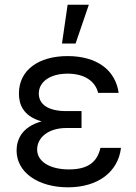

<svg xmlns="http://www.w3.org/2000/svg" viewBox="-20 -793 584 823"><path d="M329.5 -316.8H264.2C185 -316.8 146.3 -346.6 146.3 -392C146.3 -442.5 195 -477.3 269.9 -477.3C343 -477.3 388.8 -444.2 400.6 -394.9H488.6C474.8 -493.6 394.2 -552.6 269.9 -552.6C145.6 -552.6 61.1 -492.9 61.1 -392C61.1 -347.7 77.4 -295.5 158.4 -272.7C71.7 -248.9 51.1 -192.1 51.1 -147.7C51.1 -53.3 144.5 9.9 271.3 9.9C400.6 9.9 486.5 -56.5 498.6 -159.1H410.5C396.3 -96.6 355.1 -66.8 275.6 -66.8C193.2 -66.8 139.2 -100.9 139.2 -152C139.2 -203.5 187.5 -244.3 264.2 -244.3H329.5ZM245.7 -606.5H304L360.8 -772.7H269.9Z"/></svg>

Font: Margiela Sans
Style: Regular
Weight: 400
Designer: Stefan Endress, Andreas Faust
Version: Version 1.100;FEAKit 1.0